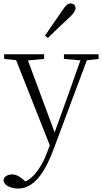

<svg xmlns="http://www.w3.org/2000/svg" viewBox="-32 -823 592 1114"><path d="M73 271Q42 271 16.5 258.5Q-9 246 -12 223Q-9 206 5.5 197.5Q20 189 39 189Q56 189 72.5 197.5Q89 206 105 221L133 246L103 259L83 242Q133 231 173.5 183Q214 135 241 62L269 -11L272 -19L362 -268L447 -508H485L277 48Q248 125 216 174.5Q184 224 148.5 247.5Q113 271 73 271ZM266 43 48 -508H117L289 -44L295 -30ZM-8 -481V-508H224V-481L114 -471H90ZM339 -481V-508H540V-481L459 -472H445ZM229 -616Q255 -655 281.5 -692.5Q308 -730 331 -764Q345 -786 355.5 -794.5Q366 -803 378 -803Q389 -803 397.5 -796Q406 -789 406 -775Q406 -765 398.5 -753Q391 -741 371 -722Q342 -696 310.5 -665.5Q279 -635 246 -603Z"/></svg>

Font: Noto Serif KR
Style: Regular
Weight: 200
Designer: Ryoko NISHIZUKA 西塚涼子 (kana & ideographs); Frank Grießhammer (Latin, Greek & Cyrillic); Wenlong ZHANG 张文龙 (bopomofo); San
Foundry: Adobe
Version: Version 2.001;hotconv 1.1.0;makeotfexe 2.6.0